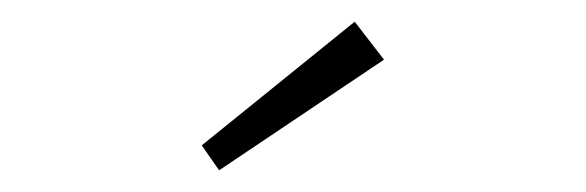

<svg xmlns="http://www.w3.org/2000/svg" viewBox="-20 -767 540 177"><path d="M182 -610 166 -633 307 -747 334 -712Z"/></svg>

Font: Readex Pro Light
Style: Regular
Weight: 300
Designer: Bonnie Shaver-Troup, Thomas Jockin
Foundry: Lexend
Version: Version 1.200; ttfautohint (v1.8.3)